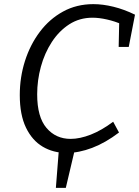

<svg xmlns="http://www.w3.org/2000/svg" viewBox="-20 -727 671 924"><path d="M248.9 177.1 263.5 -9.4 340.8 -10 296.7 177.1ZM75.2 -269.4Q75.2 -355.1 100.2 -433.6Q125.2 -512.1 171.6 -573.7Q217.9 -635.4 283.1 -671.2Q348.3 -707.1 429.3 -707.1Q475 -707.1 526.2 -694.5Q577.3 -682 629.7 -656.4L599.6 -501.2H551.1L553.7 -623.5L568.8 -608.8Q533.5 -624.5 495.2 -633.1Q456.9 -641.8 425.3 -641.8Q362.7 -641.8 313.4 -610Q264.1 -578.2 229.3 -524.7Q194.5 -471.2 176.7 -405.8Q158.9 -340.3 158.9 -273.1Q158.9 -163.8 203.9 -111.2Q248.8 -58.6 319.7 -58.6Q364.4 -58.6 417 -79.2Q469.6 -99.9 524.6 -141.2L552.7 -89.3Q487.3 -39.6 423.2 -15.3Q359 9 301 9Q236.3 9 185.4 -21.2Q134.6 -51.3 104.9 -113Q75.2 -174.7 75.2 -269.4Z"/></svg>

Font: Bitter Thin
Style: Italic
Weight: 100
Italic angle: -9°
Designer: Sol Matas, and Bitter project Authors
Foundry: Sol Matas
Version: Version 2.002